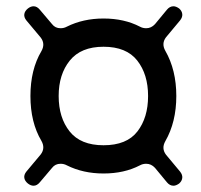

<svg xmlns="http://www.w3.org/2000/svg" viewBox="-20 -658 642 612"><path d="M310 -105Q245 -105 193 -131Q184 -136 173 -136Q156 -136 146 -123L107 -77Q98 -66 87 -66Q78 -66 69 -73Q59 -81 57.5 -91Q56 -101 64 -111L110 -166Q125 -186 112 -209Q77 -268 77 -352Q77 -436 112 -495Q125 -518 110 -538L64 -593Q56 -603 57.5 -613Q59 -623 69 -631Q78 -638 87 -638Q98 -638 107 -627L146 -581Q156 -568 173 -568Q184 -568 193 -573Q245 -599 310 -599Q376 -599 426 -573Q435 -568 446 -568Q462 -568 474 -581L512 -627Q521 -638 533 -638Q541 -638 551 -631Q560 -623 561 -613Q562 -603 554 -593L509 -539Q494 -519 507 -496Q542 -435 542 -352Q542 -269 507 -208Q494 -185 509 -165L554 -111Q562 -101 561 -91Q560 -81 551 -73Q541 -66 533 -66Q521 -66 512 -77L474 -123Q462 -136 446 -136Q435 -136 426 -131Q376 -105 310 -105ZM310 -195Q384 -195 418 -239Q452 -283 452 -352Q452 -421 417.5 -465Q383 -509 310 -509Q238 -509 202.5 -465Q167 -421 167 -352Q167 -283 202 -239Q237 -195 310 -195Z"/></svg>

Font: Higure Gothic Medium
Style: Regular
Weight: 500
Designer: Yoshimichi Ohira
Foundry: Positype
Version: Version 1.000